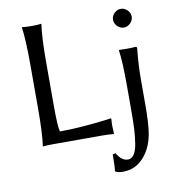

<svg xmlns="http://www.w3.org/2000/svg" viewBox="-92 -737 956 1031"><g transform="rotate(-10 385.5 -221.0)"><path d="M190.9 -444.8V-200.2Q190.9 -89.8 199.2 -61Q258.8 -61 329.1 -66.7Q399.4 -72.3 440.4 -77.6L481 -83L482.9 -79.1Q481 -63.5 481 -43.9Q481 -28.3 482.9 0L481 2.9Q457 0 420.9 0H147.9Q132.8 0 119.9 0.7Q106.9 1.5 101.6 2L96.2 2.9L95.2 0Q105 -67.9 105 -200.2V-444.8Q105 -573.7 95.2 -645L97.2 -647.9Q115.2 -645 147.9 -645Q181.6 -645 200.2 -647.9L201.2 -645Q190.9 -575.2 190.9 -444.8ZM599.4 -566.4Q584 -582 584 -602.1Q584 -622.1 599.4 -637.5Q614.7 -652.8 634.8 -652.8Q654.8 -652.8 670.4 -637.5Q686 -622.1 686 -602.1Q686 -582 670.4 -566.4Q654.8 -550.8 634.8 -550.8Q614.7 -550.8 599.4 -566.4ZM675.8 -255.9V-125Q675.8 -16.1 666 38.1Q655.8 92.3 631.8 129.9Q580.6 210.9 497.1 210.9Q468.3 210.9 454.1 202.1L453.1 199.2Q457 184.1 457 109.9L473.1 106Q498.5 150.9 533.2 150.9Q553.2 150.9 566.4 131.8Q579.6 112.8 585.7 75Q591.8 37.1 594 -2.7Q596.2 -42.5 596.2 -101.1V-240.2Q596.2 -371.1 586.9 -434.1L588.9 -437Q604 -436 631.8 -436Q659.7 -436 675.8 -438Q681.6 -438 683.3 -436.3Q685.1 -434.6 685.1 -428.2Q675.8 -338.9 675.8 -255.9Z"/></g></svg>

Font: Linux Biolinum G
Style: Regular
Weight: 400
Designer: Philipp H. Poll
Foundry: Philipp H. Poll
Version: Version 1.1.0 ; ttfautohint (v1.6)